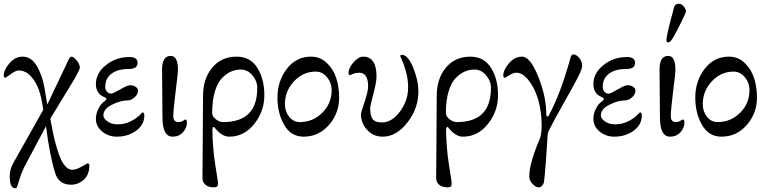

<svg xmlns="http://www.w3.org/2000/svg" viewBox="-30 -717 4104 1027"><path d="M108 161Q89 196 78 230.5Q67 265 63 277.5Q59 290 51 290Q22 290 22 225Q22 190 40 157L201 -129Q200 -131 200 -137Q200 -143 199 -145Q192 -195 178 -236Q164 -277 135.5 -308.5Q107 -340 69 -340Q54 -340 27.5 -320.5Q1 -301 0 -301Q-10 -301 -10 -313Q-10 -342 20 -378Q50 -414 91 -414Q137 -414 166 -365.5Q195 -317 207 -252Q219 -186 223 -158L329 -381Q330 -383 332.5 -389Q335 -395 337 -398Q339 -401 341.5 -405.5Q344 -410 346.5 -412Q349 -414 352 -414Q363 -414 380 -394Q397 -374 397 -354Q397 -347 371 -299L239 -82Q256 7 261 27Q285 122 307.5 156.5Q330 191 357 191Q378 191 407 174Q436 157 437 157Q448 157 448 166Q448 218 418 244.5Q388 271 350 271Q284 271 265 208Q236 116 216 -42Z M742 -99Q742 -50 698.5 -18Q655 14 594 14Q550 14 516.5 -13.5Q483 -41 483 -81Q483 -106 493.5 -129Q504 -152 513.5 -161.5Q523 -171 531 -177Q546 -189 533 -195Q516 -203 507.5 -209Q499 -215 491 -230Q483 -245 483 -268Q483 -326 537 -369Q591 -412 662 -412Q706 -412 706 -381Q706 -348 659 -348Q600 -348 566.5 -323Q533 -298 533 -252Q533 -236 542.5 -226Q552 -216 565 -216Q574 -216 612.5 -238.5Q651 -261 666 -261Q684 -261 696 -252.5Q708 -244 708 -232Q708 -212 689.5 -196Q671 -180 653 -180Q615 -180 569 -157Q523 -134 523 -100Q523 -83 545 -67.5Q567 -52 599 -52Q638 -52 669 -68Q700 -84 716 -100L732 -116Q742 -116 742 -99Z M922 -343Q922 -328 909.5 -228Q897 -128 897 -95Q897 -64 925 -64Q934 -64 942 -67.5Q950 -71 954.5 -74.5Q959 -78 960 -78Q970 -78 970 -62Q970 -34 949 -10Q928 14 893 14Q840 14 839 -86L837 -332Q833 -418 883 -418Q922 -418 922 -343Z M1346 -246Q1346 -284 1320 -314.5Q1294 -345 1258 -345Q1231 -345 1206.5 -334.5Q1182 -324 1158 -300Q1134 -276 1119.5 -228Q1105 -180 1105 -112Q1105 -95 1124 -79.5Q1143 -64 1164 -64Q1346 -64 1346 -246ZM1106 -22Q1106 20 1111 78Q1114 115 1120.5 158Q1127 201 1131.5 228.5Q1136 256 1136 263Q1136 277 1131 281Q1126 285 1111 285Q1087 285 1070 272Q1053 259 1053 234Q1053 228 1054.5 34Q1056 -160 1056 -204Q1056 -296 1105 -355Q1154 -414 1236 -414Q1309 -414 1346.5 -354Q1384 -294 1384 -208Q1384 -122 1330 -54Q1276 14 1196 14Q1155 14 1116 -37Q1107 -42 1106 -22Z M1744 -235Q1744 -273 1719.5 -303.5Q1695 -334 1659 -334Q1591 -334 1542.5 -282Q1494 -230 1494 -160Q1494 -121 1516.5 -92.5Q1539 -64 1574 -64Q1644 -64 1694 -114Q1744 -164 1744 -235ZM1594 14Q1526 14 1490 -49Q1454 -112 1454 -195Q1454 -283 1504 -348.5Q1554 -414 1634 -414Q1683 -414 1718.5 -380Q1754 -346 1769 -298Q1784 -250 1784 -195Q1784 -111 1729.5 -48.5Q1675 14 1594 14Z M1939 -256Q1939 -328 1891 -328Q1873 -328 1859 -322L1844 -315Q1834 -315 1834 -327Q1834 -352 1860.5 -383Q1887 -414 1912 -414Q1984 -414 1984 -307Q1984 -278 1967 -214Q1950 -150 1950 -140Q1950 -96 1964 -79Q1978 -62 2013 -62Q2066 -62 2109.5 -120.5Q2153 -179 2153 -249Q2153 -291 2142.5 -330.5Q2132 -370 2121 -393L2111 -416Q2111 -424 2119 -424Q2152 -424 2180 -355.5Q2208 -287 2208 -227Q2208 -137 2149 -61.5Q2090 14 2017 14Q1967 14 1934 -22Q1901 -58 1901 -106Q1901 -116 1920 -171.5Q1939 -227 1939 -256Z M2596 -246Q2596 -284 2570 -314.5Q2544 -345 2508 -345Q2481 -345 2456.5 -334.5Q2432 -324 2408 -300Q2384 -276 2369.5 -228Q2355 -180 2355 -112Q2355 -95 2374 -79.5Q2393 -64 2414 -64Q2596 -64 2596 -246ZM2356 -22Q2356 20 2361 78Q2364 115 2370.5 158Q2377 201 2381.5 228.5Q2386 256 2386 263Q2386 277 2381 281Q2376 285 2361 285Q2337 285 2320 272Q2303 259 2303 234Q2303 228 2304.5 34Q2306 -160 2306 -204Q2306 -296 2355 -355Q2404 -414 2486 -414Q2559 -414 2596.5 -354Q2634 -294 2634 -208Q2634 -122 2580 -54Q2526 14 2446 14Q2405 14 2366 -37Q2357 -42 2356 -22Z M2906 -100Q2969 -218 3021 -406Q3026 -426 3036 -426Q3053 -426 3068.5 -407Q3084 -388 3084 -363Q3084 -347 3057 -295.5Q3030 -244 2982 -159.5Q2934 -75 2906 -19Q2899 -4 2899 11Q2898 36 2890.5 137.5Q2883 239 2880 254Q2878 268 2869.5 276.5Q2861 285 2852 285Q2835 285 2818 266Q2801 247 2801 228Q2801 157 2857 26Q2871 -7 2866 -84Q2858 -189 2817 -258.5Q2776 -328 2733 -328Q2715 -328 2694 -314.5Q2673 -301 2672 -301Q2662 -301 2662 -313Q2662 -342 2692 -378Q2722 -414 2763 -414Q2806 -414 2849 -307Q2892 -200 2892 -107Q2892 -94 2897 -94Q2903 -94 2906 -100Z M3403 -99Q3403 -50 3359.5 -18Q3316 14 3255 14Q3211 14 3177.5 -13.5Q3144 -41 3144 -81Q3144 -106 3154.5 -129Q3165 -152 3174.5 -161.5Q3184 -171 3192 -177Q3207 -189 3194 -195Q3177 -203 3168.5 -209Q3160 -215 3152 -230Q3144 -245 3144 -268Q3144 -326 3198 -369Q3252 -412 3323 -412Q3367 -412 3367 -381Q3367 -348 3320 -348Q3261 -348 3227.5 -323Q3194 -298 3194 -252Q3194 -236 3203.5 -226Q3213 -216 3226 -216Q3235 -216 3273.5 -238.5Q3312 -261 3327 -261Q3345 -261 3357 -252.5Q3369 -244 3369 -232Q3369 -212 3350.5 -196Q3332 -180 3314 -180Q3276 -180 3230 -157Q3184 -134 3184 -100Q3184 -83 3206 -67.5Q3228 -52 3260 -52Q3299 -52 3330 -68Q3361 -84 3377 -100L3393 -116Q3403 -116 3403 -99Z M3568 -512Q3555 -490 3544 -490Q3535 -490 3535 -503Q3535 -531 3576 -679Q3581 -697 3601 -697Q3615 -697 3627 -683Q3639 -669 3639 -656Q3639 -649 3612.5 -595.5Q3586 -542 3568 -512ZM3583 -343Q3583 -328 3570.5 -228Q3558 -128 3558 -95Q3558 -64 3586 -64Q3595 -64 3603 -67.5Q3611 -71 3615.5 -74.5Q3620 -78 3621 -78Q3631 -78 3631 -62Q3631 -34 3610 -10Q3589 14 3554 14Q3501 14 3500 -86L3498 -332Q3494 -418 3544 -418Q3583 -418 3583 -343Z M3979 -235Q3979 -273 3954.5 -303.5Q3930 -334 3894 -334Q3826 -334 3777.5 -282Q3729 -230 3729 -160Q3729 -121 3751.5 -92.5Q3774 -64 3809 -64Q3879 -64 3929 -114Q3979 -164 3979 -235ZM3829 14Q3761 14 3725 -49Q3689 -112 3689 -195Q3689 -283 3739 -348.5Q3789 -414 3869 -414Q3918 -414 3953.5 -380Q3989 -346 4004 -298Q4019 -250 4019 -195Q4019 -111 3964.5 -48.5Q3910 14 3829 14Z"/></svg>

Font: EB Garamond 08
Style: Regular
Weight: 400
Version: Version 0.016 ; ttfautohint (v1.5)